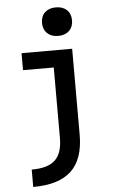

<svg xmlns="http://www.w3.org/2000/svg" viewBox="-63 -797 626 1058"><g transform="rotate(-5 250.0 -267.5)"><path d="M77 124Q167 124 207 86Q247 48 247 -36V-426H77V-520H357V-44Q357 90 288.5 155Q220 220 77 220ZM287 -597Q249 -597 226.5 -618.5Q204 -640 204 -676Q204 -713 226.5 -734Q249 -755 287 -755Q325 -755 347.5 -734Q370 -713 370 -676Q370 -640 347.5 -618.5Q325 -597 287 -597Z"/></g></svg>

Font: M PLUS Code Latin Medium
Style: Regular
Weight: 500
Designer: Coji Morishita
Foundry: UNDERFOREST DESIGN
Version: Version 1.002; ttfautohint (v1.8.3)